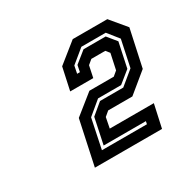

<svg xmlns="http://www.w3.org/2000/svg" viewBox="-79 -781 450 447"><g transform="rotate(-30 146.0 -557.5)"><path d="M59 -415 84.5 -534 137.5 -576.5H203L215 -586.5L224 -628.5L216 -638.5H178.5L166.5 -628.5L160 -597.5H98L111 -657.5L164 -700H257L292 -658L270.5 -558.5L217.5 -515H152.5L140 -504.5L134.5 -476.5H253L239.5 -415ZM93.5 -442H214.5L216 -449.5H102.5L117 -518.5L147 -543.5H209.5L246.5 -574L261.5 -645L238 -674.5H172.5L136.5 -645L132.5 -625H140L143.5 -642.5L174 -667H233.5L253.5 -642.5L239.5 -576.5L208 -551H146L110 -521Z"/></g></svg>

Font: Tourney Expanded Regular
Style: Bold Italic
Weight: 700
Width: 7
Italic angle: -12°
Designer: Tyler Finck
Foundry: Etcetera Type Co
Version: Version 1.010; ttfautohint (v1.8.3)